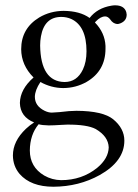

<svg xmlns="http://www.w3.org/2000/svg" viewBox="-20 -460 523 726"><path d="M307.1 -266.1Q307.1 -361.3 249.5 -388.2Q231.9 -396 211.9 -396Q147.9 -396 134.8 -322.3Q131.8 -305.7 131.8 -288.1Q133.8 -151.4 224.1 -149.9Q271 -149.9 293.5 -197.3Q307.1 -226.1 307.1 -266.1ZM126 9.8Q93.3 49.3 92.8 108.9Q92.8 171.4 147 203.6Q176.8 220.7 210.9 221.2Q289.6 221.2 347.2 174.8Q390.1 139.2 391.1 97.2Q389.6 55.7 341.8 27.8Q309.1 10.7 233.9 11.2Q228.5 11.2 212.4 12.2Q181.6 14.2 164.1 14.2Q139.2 13.7 126 9.8ZM422.9 -369.1Q406.7 -371.1 397 -386.2Q388.2 -397.9 377.9 -397.9Q360.4 -397.9 342.3 -378.9Q340.3 -376.5 338.9 -375Q376.5 -336.4 378.9 -286.6Q378.9 -281.2 378.9 -275.9Q378.9 -191.9 307.6 -150.4Q267.1 -127.4 219.2 -127Q173.3 -127.4 132.8 -149.9Q112.3 -119.1 111.8 -94.2Q111.8 -59.1 148.9 -41Q163.1 -34.2 175.8 -34.2Q178.7 -34.2 205.1 -36.1Q243.7 -41 269 -41Q369.6 -40.5 408.2 -8.8Q450.2 25.9 450.2 71.8Q450.2 149.4 357.4 201.7Q278.3 245.6 182.1 246.1Q96.7 246.1 54.2 197.8Q29.3 168.5 28.8 127.9Q28.8 73.7 78.1 26.9Q92.8 13.2 108.9 2.9Q56.6 -18.1 55.2 -70.8Q56.2 -122.6 106.9 -167Q60.5 -213.4 60.1 -273.9Q60.1 -352.5 128.4 -394Q169.9 -418.5 220.2 -418.9Q282.2 -418.5 318.8 -392.1Q348.1 -429.7 400.9 -438.5Q408.7 -439.9 415 -439.9Q449.7 -439.9 457.5 -414.1Q458.5 -409.2 459 -404.8Q459 -381.8 436 -372.1Q429.2 -369.1 422.9 -369.1Z"/></svg>

Font: Linux Libertine Display O
Style: Regular
Weight: 400
Designer: Philipp H. Poll
Foundry: Philipp H. Poll
Version: Version 5.0.9